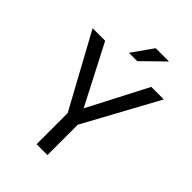

<svg xmlns="http://www.w3.org/2000/svg" viewBox="-252 -1006 1122 1122"><g transform="rotate(45 309.0 -444.5)"><path d="M308.6 -342.8 499.5 -710.9H603L352.1 -251V0H262.2V-257.3L14.6 -710.9H118.2ZM357.9 -889.2H467.8L335 -759.3H266.1Z"/></g></svg>

Font: Roboto Web
Style: Regular
Weight: 400
Designer: Google
Version: Version 1.200310; 2013